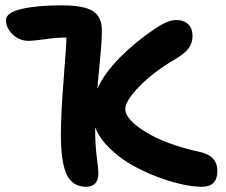

<svg xmlns="http://www.w3.org/2000/svg" viewBox="-20 -697 857 728"><path d="M306.2 11.2Q255.4 11.2 233.2 -34.7Q210.9 -80.6 210.9 -187Q210.9 -266.1 221.2 -394.3Q231.4 -522.5 231.9 -554.2Q202.1 -555.7 153.8 -548.8Q105.5 -542 89.8 -542Q54.2 -542 28.6 -565.9Q2.9 -589.8 2.9 -621.1Q2.9 -649.4 62 -663.1Q121.1 -676.8 213.9 -676.8Q297.9 -676.8 332 -655Q366.2 -633.3 366.2 -582Q366.2 -556.2 363.8 -522.2Q361.3 -488.3 356.2 -438Q351.1 -387.7 349.1 -360.8Q377 -420.9 435.1 -479.5Q493.2 -538.1 565.9 -586.9Q616.2 -621.1 647.9 -621.1Q676.3 -621.1 693.1 -605.5Q710 -589.8 710 -560.1Q710 -533.7 695.1 -513.9Q680.2 -494.1 647 -474.1Q566.4 -427.7 510.7 -371.6Q455.1 -315.4 455.1 -283.2Q455.1 -244.1 532.5 -196.5Q609.9 -148.9 736.8 -121.1Q804.2 -106.9 804.2 -48.8Q804.2 11.2 745.1 11.2Q713.4 11.2 669.2 1.7Q625 -7.8 574.7 -27.1Q524.4 -46.4 478.5 -72.5Q432.6 -98.6 394.8 -135.7Q356.9 -172.9 340.8 -213.9V-206.1Q340.8 -148.4 346.9 -101.8Q353 -55.2 353 -38.1Q353 -14.6 341.1 -1.7Q329.1 11.2 306.2 11.2Z"/></svg>

Font: Shantell Sans Irregular
Style: Regular
Weight: 600
Designer: Stephen Nixon, Anya Danilova, Shantell Martin
Foundry: Arrow Type
Version: Version 1.006;[9816181b4]